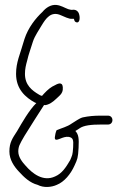

<svg xmlns="http://www.w3.org/2000/svg" viewBox="-20 -723 503 777"><path d="M18 -110C18 -76 38 -48 57 -28C77 -6 101 17 132 25C157 38 188 35 210 25C240 13 266 -18 282 -54C293 -78 296 -84 298 -125C300 -163 298 -179 285 -193C291 -196 296 -200 301 -203C318 -216 351 -219 388 -219H417C428 -219 435 -227 435 -237C435 -247 428 -255 417 -255H388C360 -255 339 -253 315 -248C300 -244 284 -231 270 -223C252 -210 230 -205 209 -196C205 -187 203 -177 202 -168C200 -151 215 -159 224 -162C234 -166 246 -171 259 -169C275 -165 278 -159 276 -127C274 -94 272 -95 264 -75C247 -46 231 -21 203 -9C154 14 110 -22 84 -52C71 -66 54 -87 54 -110C54 -120 56 -129 59 -136C63 -145 70 -158 79 -173C105 -214 135 -263 157 -296C158 -296 157 -297 158 -298C164 -297 168 -298 173 -300C191 -306 205 -321 218 -333C224 -339 232 -345 234 -360C237 -393 218 -387 204 -379C186 -371 174 -361 158 -344L150 -335C146 -336 142 -337 138 -340C109 -357 81 -379 81 -424C81 -444 85 -460 90 -478C96 -505 105 -527 113 -554C121 -579 139 -603 149 -621C165 -647 186 -680 227 -661C238 -657 259 -645 272 -647H279C281 -641 281 -637 286 -634C300 -626 305 -645 301 -662C298 -679 285 -686 271 -683C268 -683 263 -684 256 -686C240 -692 227 -701 208 -703C186 -705 166 -692 152 -675C124 -649 94 -611 79 -565C74 -550 70 -537 67 -526L55 -488C49 -467 45 -448 45 -424C45 -363 82 -329 123 -307C124 -307 126 -307 127 -306C97 -276 70 -228 49 -192C31 -164 18 -147 18 -110Z"/></svg>

Font: Stray Cat
Style: SuCn
Weight: 400
Version: Version 1.0